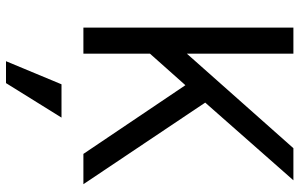

<svg xmlns="http://www.w3.org/2000/svg" viewBox="-199 -541 998 640"><g transform="rotate(90 300.0 -221.0)"><path d="M159 -700H72V0H159V-222L264 -340L493 0H594L322 -406L581 -700H474L159 -345ZM372 73H261L184 258H257Z"/></g></svg>

Font: CommitMonoNiceRocks
Style: Regular
Weight: 400
Monospace: yes
Designer: Eigil Nikolajsen
Foundry: Eigil Nikolajsen
Version: Version 1.143